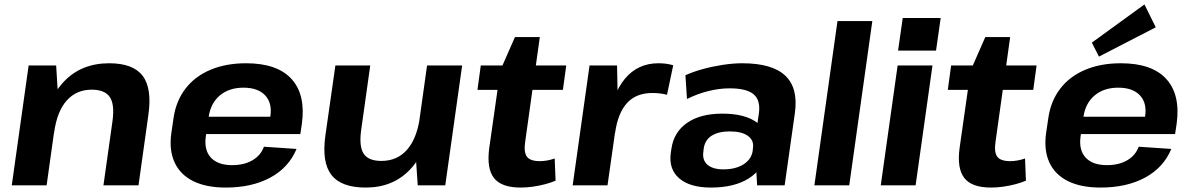

<svg xmlns="http://www.w3.org/2000/svg" viewBox="-20 -835 5371 865"><path d="M487 -291Q497 -365 474.5 -398Q452 -431 393 -431Q324 -431 280.5 -382Q237 -333 224 -239L155 -158L166 -227Q189 -384 267.5 -467Q346 -550 472 -550Q580 -550 623 -493Q666 -436 648 -314L604 0H446ZM109 -540H233L243 -378L190 0H33Z M997 10Q909 10 850.5 -19Q792 -48 766.5 -103.5Q741 -159 752 -236L762 -304Q773 -380 815.5 -435.5Q858 -491 928 -520.5Q998 -550 1089 -550Q1229 -550 1293.5 -479Q1358 -408 1340 -277L1333 -231H880L891 -309H1220L1194 -279L1198 -311Q1207 -371 1174.5 -405.5Q1142 -440 1077 -440Q1012 -440 970.5 -405Q929 -370 920 -308L907 -219Q899 -158 930.5 -124.5Q962 -91 1026 -91Q1080 -91 1117.5 -113Q1155 -135 1169 -174L1316 -164Q1281 -80 1198 -35Q1115 10 997 10Z M1607 -248Q1597 -175 1618.5 -142.5Q1640 -110 1698 -110Q1769 -110 1813 -159.5Q1857 -209 1871 -302L1939 -382L1929 -313Q1907 -157 1829.5 -73.5Q1752 10 1628 10Q1517 10 1473 -47Q1429 -104 1446 -225L1491 -540H1648ZM1986 0H1862L1851 -162L1904 -540H2062Z M2326 10Q2239 10 2205.5 -33Q2172 -76 2184 -167L2234 -518L2300 -668H2412L2346 -196Q2339 -149 2354 -129Q2369 -109 2412 -109Q2428 -109 2445 -112Q2462 -115 2479 -121L2483 -21Q2462 -12 2435.5 -5Q2409 2 2380.5 6Q2352 10 2326 10ZM2146 -540H2531L2516 -430H2131Z M2636 -540H2760L2764 -331L2717 0H2560ZM2719 -277Q2738 -412 2796 -481Q2854 -550 2946 -550Q2963 -550 2979.5 -548Q2996 -546 3013 -541L2985 -408Q2955 -416 2918 -416Q2847 -416 2805.5 -371.5Q2764 -327 2751 -236Z M3380 -194 3399 -325Q3407 -383 3375.5 -410Q3344 -437 3267 -437Q3220 -437 3170.5 -424.5Q3121 -412 3075 -389L3068 -496Q3103 -512 3147 -524Q3191 -536 3237.5 -543Q3284 -550 3324 -550Q3459 -550 3518 -494Q3577 -438 3561 -325L3515 0H3391ZM3183 10Q3088 10 3040 -31.5Q2992 -73 3002 -146L3005 -166Q3016 -240 3075.5 -281.5Q3135 -323 3234 -323Q3337 -323 3390 -283Q3443 -243 3433 -169L3430 -148Q3420 -74 3354.5 -32Q3289 10 3183 10ZM3239 -72Q3294 -72 3329.5 -94.5Q3365 -117 3371 -155L3372 -166Q3378 -202 3350 -222.5Q3322 -243 3267 -243Q3217 -243 3186 -223.5Q3155 -204 3150 -163L3149 -153Q3143 -114 3167 -93Q3191 -72 3239 -72Z M3910 -740 3806 0H3649L3753 -740Z M4181 -540 4105 0H3948L4024 -540ZM4218 -754 4197 -607H4026L4047 -754Z M4445 10Q4358 10 4324.5 -33Q4291 -76 4303 -167L4353 -518L4419 -668H4531L4465 -196Q4458 -149 4473 -129Q4488 -109 4531 -109Q4547 -109 4564 -112Q4581 -115 4598 -121L4602 -21Q4581 -12 4554.5 -5Q4528 2 4499.5 6Q4471 10 4445 10ZM4265 -540H4650L4635 -430H4250Z M4938 10Q4850 10 4791.5 -19Q4733 -48 4707.5 -103.5Q4682 -159 4693 -236L4703 -304Q4714 -380 4756.5 -435.5Q4799 -491 4869 -520.5Q4939 -550 5030 -550Q5170 -550 5234.5 -479Q5299 -408 5281 -277L5274 -231H4821L4832 -309H5161L5135 -279L5139 -311Q5148 -371 5115.5 -405.5Q5083 -440 5018 -440Q4953 -440 4911.5 -405Q4870 -370 4861 -308L4848 -219Q4840 -158 4871.5 -124.5Q4903 -91 4967 -91Q5021 -91 5058.5 -113Q5096 -135 5110 -174L5257 -164Q5222 -80 5139 -35Q5056 10 4938 10ZM5187 -712 4931 -580 4899 -643 5136 -815Z"/></svg>

Font: Pathway Extreme 8pt Thin 12pt
Style: Bold Italic
Weight: 700
Italic angle: -8°
Version: Version 1.001;gftools[0.9.26]